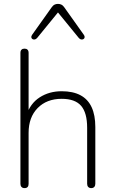

<svg xmlns="http://www.w3.org/2000/svg" viewBox="-20 -961 593 987"><path d="M106 6Q96 6 90.5 0Q85 -6 85 -16V-689Q85 -700 90.5 -705.5Q96 -711 106 -711Q116 -711 121.5 -705.5Q127 -700 127 -689V-366H115Q135 -429 184 -460.5Q233 -492 297 -492Q355 -492 393.5 -471.5Q432 -451 451 -410Q470 -369 470 -308V-16Q470 -6 464.5 0Q459 6 449 6Q439 6 433.5 0Q428 -6 428 -16V-304Q428 -381 397 -417Q366 -453 297 -453Q220 -453 173.5 -405.5Q127 -358 127 -278V-16Q127 6 106 6ZM171 -766Q165 -759 158.5 -758Q152 -757 147 -760Q142 -763 141 -769Q140 -775 145 -782L246 -924Q253 -934 261 -937.5Q269 -941 278 -941Q287 -941 295 -937.5Q303 -934 310 -924L411 -782Q416 -775 415 -769Q414 -763 409 -760Q404 -757 397.5 -758Q391 -759 385 -766L278 -897Z"/></svg>

Font: Nunito ExtraLight
Style: Regular
Weight: 200
Designer: Vernon Adams
Foundry: Vernon Adams
Version: Version 3.602;April 4, 2023;FontCreator 14.0.0.2856 64-bit